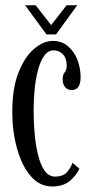

<svg xmlns="http://www.w3.org/2000/svg" viewBox="-20 -680 344 711"><path d="M173.5 10.5Q126.5 10.5 93.5 -28.2Q60.5 -67 43 -130.2Q25.5 -193.5 25.5 -266Q25.5 -354.5 49 -412.8Q72.5 -471 107 -499.8Q141.5 -528.5 175 -528.5Q208.5 -528.5 231.5 -509Q254.5 -489.5 266.5 -458.8Q278.5 -428 278.5 -394.5Q278.5 -346.5 245.5 -346.5Q230 -346.5 221 -357.5Q212 -368.5 212 -386.5Q212 -404 219.5 -412Q227 -420 227 -438.5Q227 -464.5 213 -479Q199 -493.5 178.5 -493.5Q158 -493.5 143.8 -473.8Q129.5 -454 120.8 -421Q112 -388 108.2 -348.2Q104.5 -308.5 104.5 -269Q104.5 -228 108.2 -185.5Q112 -143 120.8 -106.8Q129.5 -70.5 145 -48.2Q160.5 -26 184.5 -26Q211.5 -26 226 -40.5Q240.5 -55 248.5 -77L274 -55.5Q265 -33.5 240.2 -11.5Q215.5 10.5 173.5 10.5ZM152 -552.5 73 -660.5H112L169.5 -587L226.5 -660.5H266L187.5 -552.5Z"/></svg>

Font: Imbue 10pt
Style: Regular
Weight: 400
Designer: Tyler Finck
Foundry: Etcetera Type Company
Version: Version 1.102; ttfautohint (v1.8.3)